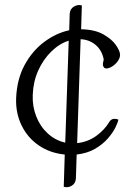

<svg xmlns="http://www.w3.org/2000/svg" viewBox="-20 -718 550 774"><path d="M286 1Q285 21 269.5 30.5Q254 40 237 35L241 -95Q181 -101 136 -132Q91 -163 67 -212.5Q43 -262 45 -321Q48 -399 79.5 -456.5Q111 -514 159 -549.5Q207 -585 259 -596L261 -662Q262 -682 278 -691.5Q294 -701 310 -696L307 -600Q362 -599 396.5 -579.5Q431 -560 447.5 -536Q464 -512 464 -497Q464 -484 454.5 -471Q445 -458 432 -450Q419 -442 408.5 -442Q398 -442 395 -455Q394 -461 396 -468Q398 -475 398 -479Q391 -515 366 -536.5Q341 -558 305 -560L291 -141Q335 -146 368.5 -170.5Q402 -195 421 -227Q432 -245 457 -236Q456 -226 445.5 -204.5Q435 -183 414.5 -159.5Q394 -136 363 -118Q332 -100 289 -95ZM112 -336Q110 -290 126 -249Q142 -208 172.5 -180Q203 -152 243 -143L257 -554Q219 -542 186.5 -510Q154 -478 134 -433.5Q114 -389 112 -336Z"/></svg>

Font: Diphylleia
Style: Regular
Weight: 400
Designer: Minha Hyung
Foundry: JAMO
Version: Version 1.000; ttfautohint (v1.8.4.7-5d5b);gftools[0.9.28]